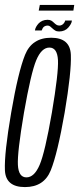

<svg xmlns="http://www.w3.org/2000/svg" viewBox="-23 -758 322 781"><path d="M78.5 3Q156 3 183.5 -65.2Q211 -133.5 240 -300Q268 -465.5 265.2 -535Q262.5 -604.5 185 -604.5Q107 -604.5 79 -535.2Q51 -466 22.5 -300Q-6 -134 -3 -65.5Q0 3 78.5 3ZM84.5 -36.5Q52.5 -36.5 49.8 -87Q47 -137.5 74.5 -299.5Q103 -462 124.5 -513.2Q146 -564.5 178 -564.5Q210 -564.5 212.8 -513.5Q215.5 -462.5 188 -299.5Q160 -138 138.2 -87.2Q116.5 -36.5 84.5 -36.5ZM217.5 -630Q229.5 -630 239 -634.2Q248.5 -638.5 254.8 -645.8Q261 -653 265 -660.2Q269 -667.5 269.5 -674.5H242Q241.5 -670.5 238.2 -665.5Q235 -660.5 229.8 -657.2Q224.5 -654 218.5 -654Q211.5 -654 206.2 -657.5Q201 -661 196.2 -665.8Q191.5 -670.5 185.8 -674Q180 -677.5 170.5 -677.5Q159 -677.5 149.8 -673.5Q140.5 -669.5 134.2 -662.8Q128 -656 124 -648.8Q120 -641.5 119 -634H146.5Q148 -638.5 150.8 -643.5Q153.5 -648.5 158.8 -651.2Q164 -654 170.5 -654Q176.5 -654 181 -650.5Q185.5 -647 190.5 -642.2Q195.5 -637.5 201.5 -633.8Q207.5 -630 217.5 -630ZM134.5 -715H275.5L279 -738H139Z"/></svg>

Font: Anybody ExtraCondensed Light
Style: Italic
Weight: 300
Width: 2
Italic angle: -10°
Version: Version 1.113;gftools[0.9.25]